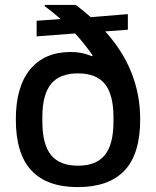

<svg xmlns="http://www.w3.org/2000/svg" viewBox="-20 -743 629 775"><path d="M293.9 12.2Q169.4 12.2 106.7 -54.9Q43.9 -122.1 43.9 -261.2Q43.9 -393.1 101.8 -463.1Q159.7 -533.2 266.1 -533.2Q311.5 -533.2 351.1 -516.1L354 -519Q325.7 -561 283.2 -607.9L127.9 -596.2V-659.2L225.1 -666Q189.5 -696.8 159.2 -719.2L162.1 -723.1H286.1Q321.3 -696.3 346.2 -673.8L496.1 -686V-623L404.8 -616.2Q545.9 -460.4 545.9 -261.2Q545.9 -121.6 482.7 -54.7Q419.4 12.2 293.9 12.2ZM294.9 -74.2Q368.7 -74.2 403.3 -117.4Q438 -160.6 438 -252V-269Q438 -361.3 403.3 -404.1Q368.7 -446.8 294.9 -446.8Q220.7 -446.8 185.8 -403.8Q150.9 -360.8 150.9 -270V-252.9Q150.9 -160.6 185.8 -117.4Q220.7 -74.2 294.9 -74.2Z"/></svg>

Font: Archivo Medium
Style: Regular
Weight: 500
Designer: Hector Gatti
Foundry: Omnibus-Type
Version: Version 2.001